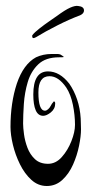

<svg xmlns="http://www.w3.org/2000/svg" viewBox="-20 -595 329 640"><path d="M136 25Q107 25 84.5 4.5Q62 -16 46.5 -47.5Q31 -79 23 -112.5Q15 -146 15 -172Q15 -252 36 -316Q58 -381 100 -404Q124 -415 151 -415H163Q168 -415 172.5 -415Q177 -415 182 -413Q193 -406 193 -405Q193 -404 177 -404Q132 -404 107.5 -380.5Q83 -357 72.5 -321.5Q62 -286 59.5 -248.5Q57 -211 57 -183Q57 -170 60 -147.5Q63 -125 71.5 -102.5Q80 -80 96.5 -64.5Q113 -49 140 -49Q166 -49 186 -71.5Q206 -94 218 -124.5Q230 -155 230 -179Q230 -211 223 -245.5Q216 -280 201 -303Q175 -341 145 -341Q108 -341 108 -287Q108 -226 130 -226Q135 -226 140.5 -231Q146 -236 149 -242Q151 -246 153 -249Q155 -252 157 -254Q159 -256 159 -257Q164 -257 164 -250Q164 -232 149 -220Q135 -209 124 -209Q107 -209 99 -227.5Q91 -246 91 -280Q91 -357 140 -357Q179 -357 211 -316Q227 -293 237 -263.5Q247 -234 249 -200Q249 -192 249.5 -183.5Q250 -175 250 -164Q250 -141 243.5 -109Q237 -77 223.5 -46.5Q210 -16 188 4.5Q166 25 136 25ZM92 -468Q88 -468 87.5 -472.5Q87 -477 88 -478Q95 -487 111.5 -500Q128 -513 145.5 -525Q163 -537 170 -542Q197 -562 214 -569.5Q231 -577 241 -575Q260 -573 260 -560Q260 -550 247 -544Q212 -531 171.5 -510.5Q131 -490 100 -471Q94 -468 92 -468Z"/></svg>

Font: Festive
Style: Regular
Weight: 400
Designer: Robert E. Leuschke
Foundry: Robert E. Leuschke
Version: Version 1.101; ttfautohint (v1.8.3)